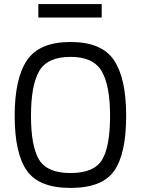

<svg xmlns="http://www.w3.org/2000/svg" viewBox="-20 -912 691 942"><path d="M520 -344Q520 -492 479 -562.5Q438 -633 326 -633Q213 -633 172.5 -563.5Q132 -494 132 -344Q132 -195 171.5 -129Q211 -63 326 -63Q441 -63 480.5 -127.5Q520 -192 520 -344ZM52 -344Q52 -527 112.5 -616.5Q173 -706 326 -706Q479 -706 539 -617Q599 -528 599 -344Q599 -157 540 -73.5Q481 10 326 10Q171 10 111.5 -75Q52 -160 52 -344ZM168 -826V-892H479V-826Z"/></svg>

Font: TitilliumText22L Rg
Style: Regular
Weight: 400
Designer: Campivisivi
Foundry: Campivisivi
Version: 1.000